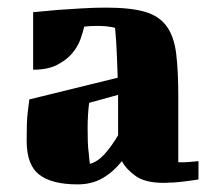

<svg xmlns="http://www.w3.org/2000/svg" viewBox="-20 -476 556 504"><path d="M448 -50H461Q470 -50 479 -51L501 -53V-5Q483 -2 466 0Q452 2 436 3Q420 4 410 4Q361 4 336 -14Q311 -32 300 -53Q278 -25 249.5 -8.5Q221 8 184 8Q116 8 83 -17.5Q50 -43 50 -106Q50 -128 50.5 -148Q51 -168 53 -183Q55 -201 57 -215L289 -272Q288 -301 287 -325.5Q286 -350 285 -367Q283 -387 282 -403Q279 -404 273 -405Q268 -406 258 -407Q248 -408 234 -408Q225 -408 217 -407.5Q209 -407 201 -406Q198 -392 191 -372.5Q184 -353 169 -335.5Q154 -318 129.5 -305.5Q105 -293 67 -293V-444Q99 -447 132 -450Q161 -452 194 -454Q227 -456 258 -456Q323 -456 360.5 -445Q398 -434 417.5 -407Q437 -380 442.5 -335Q448 -290 448 -223ZM216 -46Q236 -51 254.5 -71.5Q273 -92 290 -121V-227L214 -206Q212 -190 211 -173.5Q210 -157 210 -141Q210 -121 210.5 -104Q211 -87 213 -74Q214 -59 216 -46Z"/></svg>

Font: Bigshot One
Style: Regular
Weight: 400
Designer: Gesine Todt
Foundry: Gesine Todt
Version: Version 1.001